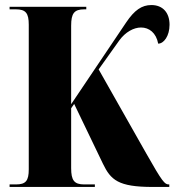

<svg xmlns="http://www.w3.org/2000/svg" viewBox="-20 -741 692 761"><path d="M18 0H356V-10H314C274 -10 262 -26 262 -75V-312L274 -329L388 -92C419 -28 448 0 585 0H651V-10H649C633 -10 624 -19 559 -134L371 -466L453 -581C477 -614 510 -632 539 -632C571 -632 599 -611 607 -568C629 -568 652 -598 652 -643C652 -690 626 -721 580 -721C542 -721 513 -701 480 -652L262 -328V-639C262 -688 274 -704 314 -704H322V-714H18V-704H43C82 -704 94 -689 94 -643V-70C94 -24 82 -10 43 -10H18Z"/></svg>

Font: Noto Serif Display ExtraCondensed Black
Style: Regular
Weight: 900
Width: 2
Designer: Monotype Design Team
Foundry: Monotype Imaging Inc.
Version: Version 2.009